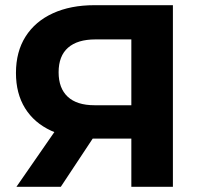

<svg xmlns="http://www.w3.org/2000/svg" viewBox="-20 -720 774 740"><path d="M486.2 0V-220.8L525.5 -185.9H333.8Q242.8 -185.9 177.1 -216.2Q111.5 -246.5 76.5 -303.1Q41.5 -359.7 41.5 -438.7Q41.5 -520.8 78.6 -579.2Q115.7 -637.6 183.8 -668.8Q252 -700 343.8 -700H646.4V0ZM43.3 0 217.5 -251.4H380.7L214.3 0ZM486.2 -272.5V-610L525.5 -568.1H347.8Q278.6 -568.1 242.3 -536.2Q205.9 -504.4 205.9 -441.4Q205.9 -379.9 241 -347.2Q276 -314.4 344.2 -314.4H525.5Z"/></svg>

Font: Montserrat Thin
Style: Regular
Weight: 100
Designer: Julieta Ulanovsky
Foundry: Julieta Ulanovsky
Version: Version 9.000